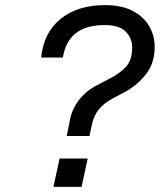

<svg xmlns="http://www.w3.org/2000/svg" viewBox="-20 -731 658 751"><path d="M340 -246 330 -199H241L254 -264Q262 -305 289 -340Q316 -375 356 -396L408 -423Q449 -444 473 -470Q497 -496 497 -546Q497 -582 471.5 -607.5Q446 -633 389 -633Q246 -633 226 -506H141Q151 -604 217.5 -657.5Q284 -711 391 -711Q455 -711 498 -689Q541 -667 563 -629.5Q585 -592 585 -547Q585 -485 551.5 -441.5Q518 -398 470 -372L423 -347Q385 -327 366 -302.5Q347 -278 340 -246ZM213 -111H323L299 0H189Z"/></svg>

Font: Fragment Mono
Style: Italic
Weight: 400
Italic angle: -12°
Designer: Wei Huang based on Nimbus Sans by URW Studio, based on Helvetica by Max Miedinger.
Foundry: Wei Huang
Version: Version 1.011; ttfautohint (v1.8.4.7-5d5b)